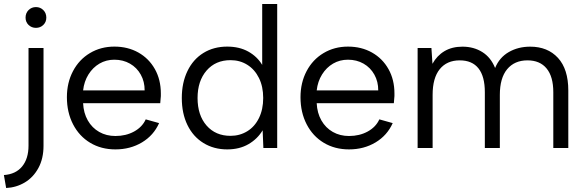

<svg xmlns="http://www.w3.org/2000/svg" viewBox="-39 -740 2925 960"><path d="M103.6 -11.8V-500H178.6V-11.1Q178.6 53.1 153 100.1Q127.4 147 84.8 172.4Q42.2 197.7 -8.3 200L-19.5 135.2Q39.8 131.2 71.7 92.2Q103.6 53.2 103.6 -11.8ZM88.8 -651.8Q88.8 -674.7 103.9 -689.7Q119 -704.6 140.7 -704.6Q162.4 -704.6 177.5 -689.7Q192.6 -674.7 192.6 -651.8Q192.6 -629.8 177.5 -615.2Q162.4 -600.7 140.7 -600.7Q119 -600.7 103.9 -615.2Q88.8 -629.8 88.8 -651.8Z M295.5 -254.3Q295.5 -326.5 326 -384.4Q356.5 -442.3 410.8 -474.6Q465 -507 532.8 -507Q600.2 -507 653 -477.3Q705.7 -447.5 735.5 -394.4Q765.2 -341.3 765.2 -273.1V-259.6Q764.5 -250.3 763.7 -242.1Q763 -233.9 762.2 -223.9H376.5Q378.8 -175 400 -137.8Q421.3 -100.6 457.1 -80.3Q492.9 -60 538 -60Q590.6 -60 631.5 -82.4Q672.4 -104.9 689.7 -143.2L756.5 -124.5Q729.2 -63 670.9 -28Q612.5 7 538 7Q467 7 412 -26Q357 -59 326.3 -118.5Q295.5 -178 295.5 -254.3ZM532.8 -441.5Q491.9 -441.5 458.5 -422.1Q425.1 -402.6 403.3 -367.7Q381.5 -332.7 376.5 -287.9H684.2Q684.5 -331.8 664.8 -367Q645.2 -402.1 610.8 -421.8Q576.3 -441.5 532.8 -441.5Z M870 -250Q870 -326.3 898.3 -384.8Q926.5 -443.3 977.9 -475.1Q1029.3 -507 1097.1 -507Q1157.7 -507 1202.5 -482.1Q1247.2 -457.1 1272 -415.5V-720H1347V0H1277.9L1274.2 -88.5Q1248.7 -45.6 1203.6 -19.3Q1158.4 7 1097.1 7Q1030.1 7 978.3 -24.9Q926.5 -56.7 898.3 -114.7Q870 -172.7 870 -250ZM1277 -250Q1277 -307.3 1255.8 -350Q1234.7 -392.7 1197.7 -415.9Q1160.8 -439.2 1113.5 -439.2Q1038.9 -439.2 993.8 -387.2Q948.8 -335.1 948.8 -250Q948.8 -163.9 993.8 -112.3Q1038.9 -60.8 1113.5 -60.8Q1159.8 -60.8 1197.2 -83.7Q1234.7 -106.6 1255.8 -149.8Q1277 -192.9 1277 -250Z M1463.5 -254.3Q1463.5 -326.5 1494 -384.4Q1524.5 -442.3 1578.8 -474.6Q1633 -507 1700.8 -507Q1768.2 -507 1821 -477.3Q1873.7 -447.5 1903.5 -394.4Q1933.2 -341.3 1933.2 -273.1V-259.6Q1932.5 -250.3 1931.7 -242.1Q1931 -233.9 1930.2 -223.9H1544.5Q1546.8 -175 1568 -137.8Q1589.3 -100.6 1625.1 -80.3Q1660.9 -60 1706 -60Q1758.6 -60 1799.5 -82.4Q1840.4 -104.9 1857.7 -143.2L1924.5 -124.5Q1897.2 -63 1838.9 -28Q1780.5 7 1706 7Q1635 7 1580 -26Q1525 -59 1494.3 -118.5Q1463.5 -178 1463.5 -254.3ZM1700.8 -441.5Q1659.9 -441.5 1626.5 -422.1Q1593.1 -402.6 1571.3 -367.7Q1549.5 -332.7 1544.5 -287.9H1852.2Q1852.5 -331.8 1832.8 -367Q1813.2 -402.1 1778.8 -421.8Q1744.3 -441.5 1700.8 -441.5Z M2049.1 -500H2118.1L2123.3 -421Q2145.5 -461.6 2183.3 -484.2Q2221.1 -506.7 2273.2 -506.7Q2329.5 -506.7 2372.4 -479.8Q2415.3 -452.9 2436.5 -400.1Q2458 -452.7 2505 -479.7Q2552 -506.7 2611.8 -506.7Q2699.3 -506.7 2750.9 -450.5Q2802.5 -394.2 2802.5 -287.7V0H2727.5V-279Q2727.5 -356.9 2694.1 -397.5Q2660.7 -438.2 2598.4 -438.2Q2533.5 -438.2 2496.8 -394Q2460.2 -349.8 2460.2 -265.7V0H2385.2V-279Q2385.2 -357.9 2353.5 -398Q2321.8 -438.2 2259.5 -438.2Q2195.4 -438.2 2159.7 -394.1Q2124.1 -350.1 2124.1 -265.7V0H2049.1Z"/></svg>

Font: AF Albert Sans Medium
Style: Regular
Weight: 500
Designer: Andreas Rasmussen
Foundry: a.Foundry
Version: Version 1.300;Glyphs 3.2 (3231)